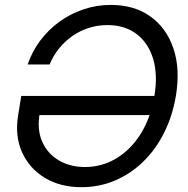

<svg xmlns="http://www.w3.org/2000/svg" viewBox="-20 -759 774 790"><path d="M315.4 11.2Q228.5 11.2 164.8 -27.1Q101.1 -65.4 70.8 -132.3Q40.5 -199.2 54.7 -285.2L67.4 -364.3H651.4L638.2 -285.6H114.3L142.6 -287.6Q132.3 -223.1 154.3 -174.6Q176.3 -126 222.4 -98.9Q268.6 -71.8 329.1 -71.8Q400.4 -71.8 460 -108.2Q519.5 -144.5 560.1 -210.2Q600.6 -275.9 615.2 -363.8Q629.9 -452.1 609.9 -517.6Q589.8 -583 541.5 -619.4Q493.2 -655.8 422.4 -655.8Q382.3 -655.8 345.9 -644.3Q309.6 -632.8 278.3 -611.1Q247.1 -589.4 223.1 -559.8Q199.2 -530.3 184.1 -493.7H93.8Q112.3 -547.9 146.2 -592.8Q180.2 -637.7 225.6 -670.4Q271 -703.1 324.7 -720.9Q378.4 -738.8 436 -738.8Q532.2 -738.8 598.6 -691.4Q665 -644 693.6 -559.6Q722.2 -475.1 703.6 -363.8Q689.5 -280.8 654.8 -211.9Q620.1 -143.1 568.4 -93Q516.6 -43 452.4 -15.9Q388.2 11.2 315.4 11.2Z"/></svg>

Font: Inter 28pt
Style: Italic
Weight: 400
Italic angle: -9.3988°
Designer: Rasmus Andersson
Foundry: rsms
Version: Version 4.001;git-66647c0bb